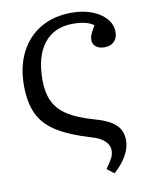

<svg xmlns="http://www.w3.org/2000/svg" viewBox="-98 -787 856 1071"><g transform="rotate(-10 329.5 -252.0)"><path d="M463 210 423 179Q450 141 459.5 121Q469 101 469 81Q469 51 444.5 27.5Q420 4 374 -9Q252 -45 181 -89.5Q110 -134 80 -199Q50 -264 50 -359Q50 -467 91 -547Q132 -627 206.5 -670.5Q281 -714 382 -714Q446 -714 496.5 -694.5Q547 -675 576 -641.5Q605 -608 605 -565Q605 -532 585 -512Q565 -492 531 -492Q500 -492 482 -506.5Q464 -521 464 -546Q464 -560 471 -576.5Q478 -593 496 -623Q458 -652 378 -652Q272 -652 214.5 -579Q157 -506 157 -372Q157 -300 181 -250Q205 -200 258.5 -166Q312 -132 401 -107Q485 -84 521.5 -50Q558 -16 558 39Q558 124 463 210Z"/></g></svg>

Font: Text Regular
Style: Regular
Weight: 400
Designer: Latin by Veronika Burian and Jose Scaglione. Greek by Irene Vlachou. Cyrillic by Vera Evstafieva.
Foundry: TypeTogether
Version: Version 3.002